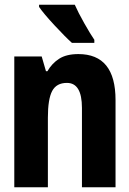

<svg xmlns="http://www.w3.org/2000/svg" viewBox="-20 -786 540 806"><path d="M376 -606V-619Q360 -642 334 -688Q308 -734 294 -766H144V-757Q163 -729 209.5 -679Q256 -629 282 -606ZM181 0V-292Q181 -370 199 -404Q217 -438 261 -438Q324 -438 324 -333V0H465V-366Q465 -559 309 -559Q259 -559 228.5 -539.5Q198 -520 179 -487H173L155 -549H40V0Z"/></svg>

Font: Noto Sans Mono UI Condensed ExtraBold
Style: Regular
Weight: 800
Width: 3
Designer: Monotype Design team
Foundry: Monotype Imaging Inc.
Version: 1.000